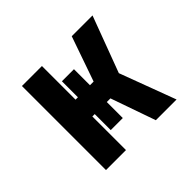

<svg xmlns="http://www.w3.org/2000/svg" viewBox="-128 -693 856 856"><g transform="rotate(-45 300.0 -265.0)"><path d="M98 0V-530H224V-318H239V-419H315V-318H338L412 -530H543L444 -265L543 0H412V-1L338 -212H315V-111H239V-212H224V0Z"/></g></svg>

Font: Iosevka Curly XBdEx
Style: Regular
Weight: 800
Width: 7
Monospace: yes
Designer: Belleve Invis
Foundry: Belleve Invis
Version: Version 11.1.0; ttfautohint (v1.8.3)